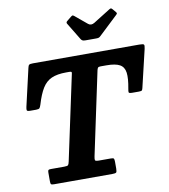

<svg xmlns="http://www.w3.org/2000/svg" viewBox="-104 -1085 1034 1173"><g transform="rotate(-10 413.5 -499.0)"><path d="M449.5 -844.5 384.5 -951.5Q378 -961 389 -969L416 -991Q423.5 -996.5 426.5 -996Q429.5 -995.5 436 -990.5L510 -929Q527 -915 549 -928.5L654.5 -994.5Q662 -999 665.2 -997.5Q668.5 -996 673.5 -990.5L690 -971Q695 -965 694.8 -961.8Q694.5 -958.5 687.5 -952L572 -843Q566 -837 560.8 -834.8Q555.5 -832.5 544 -832.5H478Q465 -832.5 459.2 -835.5Q453.5 -838.5 449.5 -844.5ZM113.5 -23.5V-76Q113.5 -88.5 117 -91.8Q120.5 -95 133 -95H215Q235 -95 239.5 -99.8Q244 -104.5 247.5 -121L360 -647.5Q362 -655 359 -657.5Q356 -660 346 -660H326.5Q271 -660 236 -644.5Q201 -629 178.5 -592.5Q156 -556 137.5 -493.5Q133 -479.5 128.5 -473.5Q124 -467.5 106.5 -467.5H72.5Q52 -467.5 49.8 -473.2Q47.5 -479 51 -494.5L104.5 -727Q107.5 -741.5 112.8 -745.8Q118 -750 137 -750H796Q820 -750 824.5 -745Q829 -740 824 -718.5L769.5 -488Q767 -476 763.5 -471.8Q760 -467.5 744.5 -467.5H705.5Q683.5 -467.5 681.8 -473.2Q680 -479 683.5 -496Q695.5 -558.5 690.8 -594.2Q686 -630 659 -645Q632 -660 577 -660H540.5Q528 -660 524.2 -655.5Q520.5 -651 518 -641L408.5 -125Q405 -108 406.8 -101.5Q408.5 -95 431 -95H504Q519 -95 522.5 -90.8Q526 -86.5 526 -70.5V-28.5Q526 -8.5 520.8 -4.2Q515.5 0 496.5 0H135Q120.5 0 117 -4Q113.5 -8 113.5 -23.5Z"/></g></svg>

Font: Besley*
Style: Bold Italic
Weight: 700
Italic angle: -13°
Designer: Owen Earl
Foundry: indestructible type*
Version: Version 2.000; ttfautohint (v1.8.3)